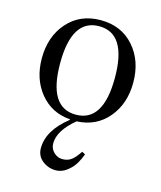

<svg xmlns="http://www.w3.org/2000/svg" viewBox="-105 -524 706 840"><g transform="rotate(15 248.0 -104.0)"><path d="M41 -219.7Q41 -318.8 97.9 -383.1Q154.8 -447.3 248 -447.3Q341.3 -447.3 398.2 -383.1Q455.1 -318.8 455.1 -219.7Q455.1 -124 401.4 -60.1Q347.7 3.9 259.3 7.8Q185.5 68.8 185.5 127Q185.5 150.9 202.6 167.2Q219.7 183.6 241.2 183.6Q266.6 183.6 283.4 170.2Q300.3 156.7 317.4 129.9L332.5 137.7Q324.2 160.6 311.8 181.6Q299.3 202.6 276.1 220.5Q252.9 238.3 226.1 238.3Q191.4 238.3 165 217Q138.7 195.8 138.7 161.1Q138.7 80.6 229 9.3V6.8Q144 0 92.5 -63.2Q41 -126.5 41 -219.7ZM248 -419.9Q124 -419.9 124 -219.7Q124 -19.5 248 -19.5Q372.1 -19.5 372.1 -219.7Q372.1 -419.9 248 -419.9Z"/></g></svg>

Font: Theano Modern
Style: Regular
Weight: 400
Designer: Alexey Kryukov
Version: Version 2.00